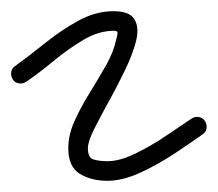

<svg xmlns="http://www.w3.org/2000/svg" viewBox="-37 -303 389 343"><path d="M-14 -161Q-18 -167 -17 -174Q-16 -181 -10 -185Q15 -203 43.5 -226Q72 -249 103 -266Q134 -283 166 -283Q195 -283 203.5 -268Q212 -253 206 -229.5Q200 -206 186.5 -178Q173 -150 157.5 -122Q142 -94 131 -72Q120 -50 120 -38Q120 -21 130.5 -18Q141 -15 155 -15Q177 -15 205.5 -29Q234 -43 260.5 -61Q287 -79 305 -91Q305 -91 305 -91Q305 -91 305 -91Q311 -95 318 -94Q325 -93 329 -87Q333 -81 332 -74Q331 -67 325 -63Q304 -48 274.5 -28.5Q245 -9 213.5 5.5Q182 20 155 20Q126 20 105.5 7.5Q85 -5 85 -38Q85 -62 96 -86.5Q107 -111 122.5 -136Q138 -161 152 -185.5Q166 -210 171 -234Q173 -241 173 -244.5Q173 -248 166 -248Q139 -248 111.5 -231.5Q84 -215 58 -193.5Q32 -172 10 -157Q4 -153 -3 -154Q-10 -155 -14 -161Z"/></svg>

Font: FRB American Cursive
Style: Italic
Weight: 400
Italic angle: -25°
Version: Version 2.0;Modular Font Editor K font №1